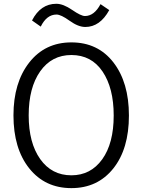

<svg xmlns="http://www.w3.org/2000/svg" viewBox="-20 -972 749 1010"><path d="M50.8 0ZM148.4 -864.3Q193.4 -952.1 276.4 -952.1Q312.5 -952.1 359.4 -919.9Q406.2 -887.7 426.8 -887.7Q475.6 -887.7 508.8 -950.2L554.7 -918.9Q505.9 -830.1 428.7 -830.1Q391.6 -830.1 346.2 -862.8Q300.8 -895.5 277.3 -895.5Q225.6 -895.5 194.3 -832ZM50.8 -365.2Q50.8 -537.1 133.8 -643.1Q216.8 -749 355.5 -749Q495.1 -749 576.7 -643.6Q658.2 -538.1 658.2 -364.3Q658.2 -188.5 575.7 -85.4Q493.2 17.6 355.5 17.6Q216.8 17.6 133.8 -86.4Q50.8 -190.4 50.8 -365.2ZM130.9 -365.2Q130.9 -220.7 191.4 -135.3Q252 -49.8 355.5 -49.8Q457 -49.8 517.6 -133.8Q578.1 -217.8 578.1 -364.3Q578.1 -508.8 519.5 -595.7Q460.9 -682.6 355.5 -682.6Q252 -682.6 191.4 -596.7Q130.9 -510.7 130.9 -365.2Z"/></svg>

Font: Batunionen A1
Style: Regular
Weight: 400
Designer: HanYang I&C Co.,Ltd.
Foundry: HanYang I&C Co.,Ltd.
Version: Version 2.50; ttfautohint (v1.6)